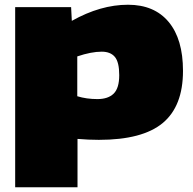

<svg xmlns="http://www.w3.org/2000/svg" viewBox="-20 -580 815 810"><path d="M44 210V-550H280L283 -492Q404 -560 520 -560Q631 -560 691.5 -487.5Q752 -415 752 -281Q752 -132 666.5 -61Q581 10 397 10Q353 10 307 6V210ZM391 -162Q436 -162 459.5 -185Q483 -208 483 -263Q483 -318 464.5 -340Q446 -362 409 -362Q365 -362 306 -342V-174Q345 -162 391 -162Z"/></svg>

Font: Georama Expanded Black
Style: Regular
Weight: 900
Width: 7
Designer: Jean-Baptiste Levee
Foundry: Production Type
Version: Version 1.000